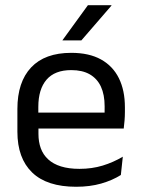

<svg xmlns="http://www.w3.org/2000/svg" viewBox="-20 -703 540 734"><path d="M271 11Q159.5 11 103 -43.5Q46.5 -98 46.5 -199.5V-286.5Q46.5 -389.5 99 -445.2Q151.5 -501 252.5 -501Q320.5 -501 366 -475.8Q411.5 -450.5 434.5 -404Q457.5 -357.5 457.5 -293V-275Q457.5 -259 456.2 -243Q455 -227 453 -211.5H378.5Q379.5 -235.5 379.8 -257Q380 -278.5 380 -296.5Q380 -341 365.8 -371.8Q351.5 -402.5 323.2 -418.8Q295 -435 252.5 -435Q189.5 -435 158 -398.5Q126.5 -362 126.5 -294V-247.5L127 -237.5V-191Q127 -160.5 136 -136Q145 -111.5 164.2 -93.8Q183.5 -76 213.2 -66.8Q243 -57.5 284 -57.5Q331.5 -57.5 372.5 -70Q413.5 -82.5 449.5 -104L442 -34Q409.5 -13.5 366.5 -1.2Q323.5 11 271 11ZM436 -211.5H89V-272.5H436ZM219 -549.5 316 -683H406V-681.5L291 -548.5H219Z"/></svg>

Font: Anek Devanagari Medium
Style: Regular
Weight: 400
Version: Version 1.003